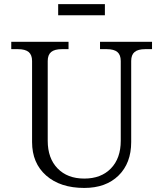

<svg xmlns="http://www.w3.org/2000/svg" viewBox="-20 -905 800 941"><path d="M393.1 16.1Q275.4 16.1 206.3 -44.7Q137.2 -105.5 137.2 -209V-606Q137.2 -636.2 120.4 -650.1Q103.5 -664.1 67.9 -664.1H35.2V-700.2H315.9V-664.1H283.2Q247.6 -664.1 230.7 -650.1Q213.9 -636.2 213.9 -606V-214.8Q213.9 -129.4 262.2 -79.6Q310.5 -29.8 393.1 -29.8Q475.6 -29.8 523.7 -79.6Q571.8 -129.4 571.8 -214.8V-606Q571.8 -636.2 555.2 -650.1Q538.6 -664.1 502.9 -664.1H470.2V-700.2H725.1V-664.1H691.9Q656.2 -664.1 639.6 -650.1Q623 -636.2 623 -606V-209Q623 -105.5 561 -44.7Q499 16.1 393.1 16.1ZM265.1 -830.1V-884.8H494.1V-830.1Z"/></svg>

Font: LT Superior Serif
Style: Regular
Weight: 400
Designer: Daniel Lyons
Foundry: LyonsType
Version: Version 2.120;FEAKit 1.0